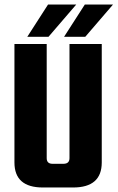

<svg xmlns="http://www.w3.org/2000/svg" viewBox="-20 -831 521 851"><path d="M288 -130V-636H431V-111Q431 0 304 0H170Q44 0 44 -111V-636H187V-130Q187 -105 213 -105H261Q288 -105 288 -130ZM318 -811 195 -668H101L193 -811ZM358 -668H264L356 -811H481Z"/></svg>

Font: Teko SemiBold
Style: Regular
Weight: 600
Designer: Manushi Parikh, Jonny Pinhorn
Foundry: Indian Type Foundry
Version: Version 1.106;PS 1.0;hotconv 1.0.78;makeotf.lib2.5.61930; tt